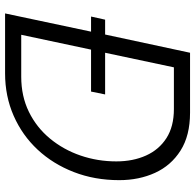

<svg xmlns="http://www.w3.org/2000/svg" viewBox="-26 -724 750 737"><g transform="rotate(90 348.5 -355.0)"><path d="M55 -384H112L182 -710H412Q500 -710 557.5 -673.5Q615 -637 643 -575.5Q671 -514 671 -438Q671 -344 640 -264Q609 -184 554 -125Q499 -66 424 -33Q349 0 261 0H31L101 -330H43ZM274 -62Q349 -62 409 -91.5Q469 -121 511.5 -172.5Q554 -224 576.5 -289.5Q599 -355 599 -427Q599 -491 576.5 -541Q554 -591 509.5 -619.5Q465 -648 398 -648H238L182 -384H342L331 -330H170L113 -62Z"/></g></svg>

Font: Raleway
Style: Italic
Weight: 400
Italic angle: -12°
Designer: Matt McInerney, Pablo Impallari, Rodrigo Fuenzalida
Foundry: Matt McInerney, Pablo Impallari, Rodrigo Fuenzalida
Version: Version 4.026